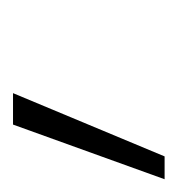

<svg xmlns="http://www.w3.org/2000/svg" viewBox="-12 -115 273 295"><g transform="rotate(-90 124.5 32.5)"><path d="M-3.4 148.9 80.6 -84H128.9L31.7 148.9Z"/></g></svg>

Font: Inter 20pt ExtraLight
Style: Italic
Weight: 250
Italic angle: -9.3988°
Version: Version 4.001;git-66647c0bb